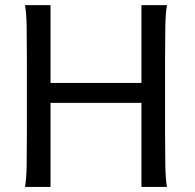

<svg xmlns="http://www.w3.org/2000/svg" viewBox="-20 -733 765 753"><path d="M534.7 0V-329.6H178.2V0H78.1Q83.5 -29.3 84.5 -84.7Q85.4 -140.1 85.4 -212.4V-500.5Q85.4 -572.8 84.5 -628.2Q83.5 -683.6 78.1 -712.9H178.2V-407.7H534.7V-712.9H634.8Q629.4 -683.6 628.4 -628.2Q627.4 -572.8 627.4 -500.5V-212.4Q627.4 -140.1 628.4 -84.7Q629.4 -29.3 634.8 0Z"/></svg>

Font: Andika FrenchTight
Style: Regular
Weight: 400
Designer: Victor Gaultney, Annie Olsen, Julie Remington, Don Collingsworth, Eric Hays, Becca Hirsbrunner
Foundry: SIL International
Version: Version 5.000 ; Dig1 Dig4Opn Dig7 LnSpcTght